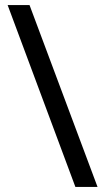

<svg xmlns="http://www.w3.org/2000/svg" viewBox="-20 -734 412 754"><path d="M96 -714 363 0H276L10 -714Z"/></svg>

Font: Noto Sans Tifinagh SIL
Style: Regular
Weight: 400
Designer: JamraPatel
Foundry: JamraPatel LLC
Version: Version 2.006; ttfautohint (v1.8.4.7-5d5b)